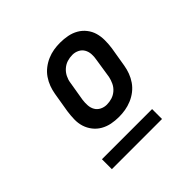

<svg xmlns="http://www.w3.org/2000/svg" viewBox="-133 -824 766 766"><g transform="rotate(-45 250.0 -441.5)"><path d="M256 -317Q234 -317 214 -321Q194 -325 176.5 -335Q159 -345 146.5 -361Q134 -377 128 -396Q122 -415 122.5 -436.5Q123 -458 126 -479L140 -563Q143 -581 149.5 -598.5Q156 -616 167 -632Q178 -648 193.5 -660Q209 -672 226.5 -679.5Q244 -687 262 -690Q280 -693 298 -693Q320 -693 340.5 -689Q361 -685 378.5 -675Q396 -665 408.5 -649Q421 -633 426.5 -614Q432 -595 432 -573.5Q432 -552 429 -531L415 -447Q412 -429 405.5 -411.5Q399 -394 388 -378Q377 -362 361.5 -350Q346 -338 328 -330.5Q310 -323 292 -320Q274 -317 256 -317ZM256 -386Q271 -386 285.5 -390.5Q300 -395 312 -405.5Q324 -416 330.5 -430Q337 -444 340 -458L353 -542Q356 -557 355 -572Q354 -587 347 -599Q340 -611 327 -617.5Q314 -624 299 -624Q284 -624 269.5 -619.5Q255 -615 243 -604.5Q231 -594 224 -580Q217 -566 215 -552L201 -468Q199 -453 200 -438Q201 -423 208 -411Q215 -399 228 -392.5Q241 -386 256 -386ZM371 -190H88V-246H371Z"/></g></svg>

Font: Iosevka Term Oblique
Style: Regular
Weight: 400
Italic angle: -9°
Monospace: yes
Designer: Belleve Invis
Foundry: Belleve Invis
Version: Version 31.4.0